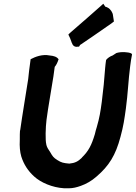

<svg xmlns="http://www.w3.org/2000/svg" viewBox="-20 -1020 727 1028"><path d="M87 -321C86 -309 86 -294 86 -271C84 -235 87 -206 94 -182C108 -138 131 -104 163 -75C198 -43 259 -16 323 -12H350C370 -12 391 -17 413 -25C441 -35 470 -51 496 -74C564 -132 599 -189 625 -287C641 -345 646 -382 654 -439C665 -520 667 -589 677 -666C680 -692 683 -707 687 -729L683 -734C666 -742 628 -744 603 -736L583 -723C569 -718 557 -710 548 -699C546 -684 544 -670 543 -656C539 -597 533 -537 525 -475C518 -423 513 -390 498 -339C494 -326 491 -316 488 -302C470 -242 454 -211 418 -176V-175C397 -155 381 -147 351 -144C319 -147 309 -149 287 -163C266 -176 261 -184 249 -205C240 -219 232 -229 228 -245V-247C222 -267 224 -339 229 -378C238 -448 255 -539 266 -611L273 -662C281 -671 288 -685 293 -701L294 -702C285 -716 268 -721 246 -723C206 -731 169 -716 144 -703L136 -643C134 -627 133 -612 131 -597C118 -512 100 -408 88 -322ZM346 -835 355 -816C358 -807 361 -799 364 -792V-790H365C373 -764 395 -770 396 -770H403L410 -781V-780C455 -811 508 -846 554 -879C563 -885 572 -891 581 -898L590 -905L585 -937C584 -953 571 -972 557 -979C549 -983 549 -983 544 -984L533 -1000L522 -990C498 -970 478 -950 454 -930C421 -902 386 -871 354 -843Z"/></svg>

Font: Hussar Pisanka
Style: BdKur
Weight: 700
Designer: Robert Jablonski
Foundry: Cannot Into Space Fonts
Version: Version 1.070